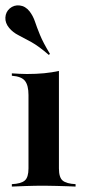

<svg xmlns="http://www.w3.org/2000/svg" viewBox="-21 -687 315 707"><path d="M22.6 0V-8.9Q56.5 -10.5 70.2 -22.2Q83.9 -33.9 83.9 -66.9V-337.1Q83.9 -372.6 71 -389.1Q58.1 -405.6 22.6 -408.1V-416.9Q36.3 -416.1 50.4 -415.3Q64.5 -414.5 78.2 -414.5Q112.1 -414.5 141.5 -417.3Q171 -420.2 196 -425.8V-66.9Q196 -33.1 210.1 -21.8Q224.2 -10.5 257.3 -8.9V0Q246.8 -0.8 227.8 -1.2Q208.9 -1.6 186.3 -2.4Q163.7 -3.2 141.1 -3.2Q108.1 -3.2 73.8 -2Q39.5 -0.8 22.6 0ZM158.9 -484.7Q121.8 -516.9 94 -532.3Q66.1 -547.6 46.4 -557.7Q26.6 -567.7 12.9 -583.9Q-2.4 -602.4 -1.2 -622.6Q0 -642.7 14.5 -655.6Q30.6 -669.4 51.6 -666.9Q72.6 -664.5 87.9 -645.2Q100.8 -628.2 107.7 -607.7Q114.5 -587.1 126.2 -558.5Q137.9 -529.8 162.9 -488.7Z"/></svg>

Font: Playfair 144pt
Style: Bold
Weight: 700
Version: Version 2.001;gftools[0.9.30]